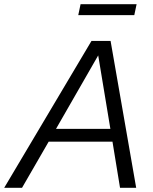

<svg xmlns="http://www.w3.org/2000/svg" viewBox="-64 -895 731 915"><path d="M0 0ZM-44 0 372 -700H463L585 0H508L472 -220H168L41 0ZM203 -281H462L404 -631ZM587 -875 576 -823H309L320 -875Z"/></svg>

Font: Rosa Sans Light
Style: Italic
Weight: 300
Italic angle: -12°
Designer: Pentagram / MCKL
Foundry: Pentagram / MCKL
Version: Version 1.005;September 16, 2019;FontCreator 11.5.0.2425 64-